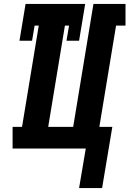

<svg xmlns="http://www.w3.org/2000/svg" viewBox="-20 -755 658 976"><path d="M382 201 416 0H44V-110H92L177 -625H156L143 -548H79L110 -735H413L382 -548H318L331 -625H310L225 -110H352L455 -735H618V-625H570L485 -110H551L499 201Z"/></svg>

Font: Iosevka Etoile Extrabold
Style: Italic
Weight: 800
Italic angle: -9°
Designer: Belleve Invis
Foundry: Belleve Invis
Version: Version 22.1.2; ttfautohint (v1.8.4)